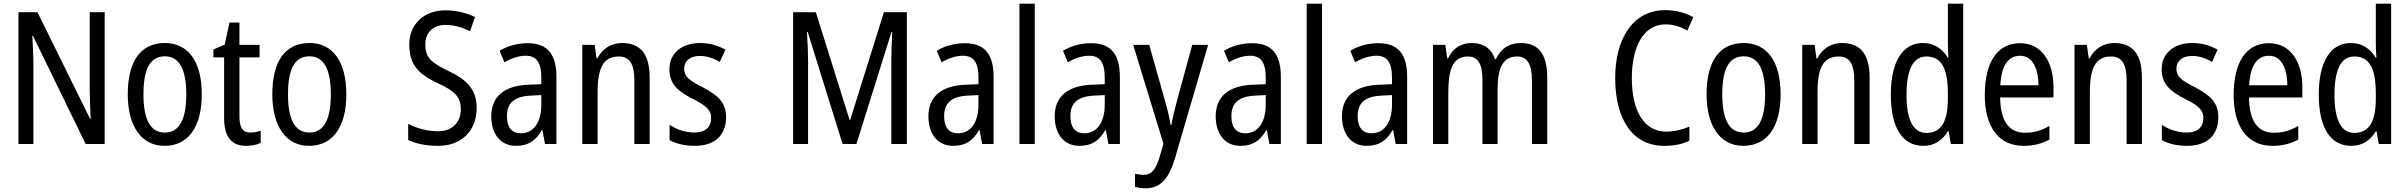

<svg xmlns="http://www.w3.org/2000/svg" viewBox="-20 -780 13042 1040"><path d="M547 0V-714H466V-294C466 -247 469 -187 471 -136H468L183 -714H80V0H161V-426C161 -477 158 -533 155 -585H159L444 0Z M1073 -269C1073 -450 997 -547 873 -547C740 -547 672 -446 672 -269C672 -98 745 10 871 10C1004 10 1073 -99 1073 -269ZM757 -269C757 -404 792 -475 873 -475C952 -475 989 -404 989 -269C989 -134 952 -62 873 -62C793 -62 757 -135 757 -269Z M1336 -62C1294 -62 1277 -90 1277 -148V-469H1386V-537H1277V-658H1223L1197 -538L1136 -512V-469H1194V-140C1194 -34 1238 10 1313 10C1343 10 1372 4 1392 -6V-72C1376 -66 1355 -62 1336 -62Z M1856 -269C1856 -450 1780 -547 1656 -547C1523 -547 1455 -446 1455 -269C1455 -98 1528 10 1654 10C1787 10 1856 -99 1856 -269ZM1540 -269C1540 -404 1575 -475 1656 -475C1735 -475 1772 -404 1772 -269C1772 -134 1735 -62 1656 -62C1576 -62 1540 -135 1540 -269Z M2562 -195C2562 -293 2511 -348 2408 -396C2315 -441 2284 -468 2284 -540C2284 -602 2324 -645 2394 -645C2438 -645 2483 -632 2526 -611L2553 -688C2511 -708 2456 -724 2393 -724C2278 -725 2196 -649 2197 -538C2197 -425 2252 -377 2348 -331C2444 -287 2476 -256 2476 -187C2476 -120 2432 -69 2353 -69C2299 -69 2237 -84 2191 -109V-22C2234 -1 2289 10 2354 10C2480 10 2562 -72 2562 -195Z M2839 -546C2782 -546 2729 -531 2686 -505L2712 -443C2752 -465 2790 -478 2828 -478C2885 -478 2912 -443 2912 -359V-324L2842 -321C2710 -316 2641 -256 2641 -150C2641 -58 2688 10 2775 10C2842 10 2882 -18 2915 -75H2918L2932 0H2994V-363C2994 -483 2948 -546 2839 -546ZM2855 -262 2912 -265V-213C2912 -113 2867 -58 2801 -58C2755 -58 2726 -87 2726 -151C2726 -220 2763 -258 2855 -262Z M3349 -547C3293 -547 3243 -518 3216 -464H3211L3201 -537H3134V0H3217V-279C3217 -413 3248 -474 3333 -474C3391 -474 3416 -431 3416 -347V0H3499V-360C3499 -488 3448 -547 3349 -547Z M3913 -145C3913 -228 3864 -266 3787 -307C3712 -345 3686 -365 3686 -408C3686 -450 3718 -477 3771 -477C3809 -477 3846 -464 3879 -445L3909 -511C3868 -534 3823 -547 3772 -547C3673 -547 3606 -492 3606 -405C3606 -321 3657 -283 3735 -243C3808 -207 3832 -182 3832 -141C3832 -92 3801 -62 3741 -62C3691 -62 3640 -81 3607 -104V-21C3640 -3 3685 10 3743 10C3849 10 3913 -45 3913 -145Z M4544 0H4619L4809 -607H4813C4810 -548 4808 -492 4808 -451V0H4892V-714H4768L4585 -130H4582L4399 -714H4276V0H4357V-451C4357 -492 4355 -548 4351 -607H4355Z M5207 -546C5150 -546 5097 -531 5054 -505L5080 -443C5120 -465 5158 -478 5196 -478C5253 -478 5280 -443 5280 -359V-324L5210 -321C5078 -316 5009 -256 5009 -150C5009 -58 5056 10 5143 10C5210 10 5250 -18 5283 -75H5286L5300 0H5362V-363C5362 -483 5316 -546 5207 -546ZM5223 -262 5280 -265V-213C5280 -113 5235 -58 5169 -58C5123 -58 5094 -87 5094 -151C5094 -220 5131 -258 5223 -262Z M5585 0V-760H5502V0Z M5891 -546C5834 -546 5781 -531 5738 -505L5764 -443C5804 -465 5842 -478 5880 -478C5937 -478 5964 -443 5964 -359V-324L5894 -321C5762 -316 5693 -256 5693 -150C5693 -58 5740 10 5827 10C5894 10 5934 -18 5967 -75H5970L5984 0H6046V-363C6046 -483 6000 -546 5891 -546ZM5907 -262 5964 -265V-213C5964 -113 5919 -58 5853 -58C5807 -58 5778 -87 5778 -151C5778 -220 5815 -258 5907 -262Z M6118 -537 6282 -1 6262 67C6241 138 6219 167 6173 167C6158 167 6141 164 6128 161V232C6146 237 6164 240 6185 240C6267 240 6312 186 6344 79L6524 -537H6438L6355 -233C6342 -185 6331 -139 6325 -103H6321C6314 -146 6303 -190 6291 -232L6205 -537Z M6763 -546C6706 -546 6653 -531 6610 -505L6636 -443C6676 -465 6714 -478 6752 -478C6809 -478 6836 -443 6836 -359V-324L6766 -321C6634 -316 6565 -256 6565 -150C6565 -58 6612 10 6699 10C6766 10 6806 -18 6839 -75H6842L6856 0H6918V-363C6918 -483 6872 -546 6763 -546ZM6779 -262 6836 -265V-213C6836 -113 6791 -58 6725 -58C6679 -58 6650 -87 6650 -151C6650 -220 6687 -258 6779 -262Z M7141 0V-760H7058V0Z M7447 -546C7390 -546 7337 -531 7294 -505L7320 -443C7360 -465 7398 -478 7436 -478C7493 -478 7520 -443 7520 -359V-324L7450 -321C7318 -316 7249 -256 7249 -150C7249 -58 7296 10 7383 10C7450 10 7490 -18 7523 -75H7526L7540 0H7602V-363C7602 -483 7556 -546 7447 -546ZM7463 -262 7520 -265V-213C7520 -113 7475 -58 7409 -58C7363 -58 7334 -87 7334 -151C7334 -220 7371 -258 7463 -262Z M8218 -547C8156 -547 8111 -519 8083 -460H8077C8061 -513 8019 -547 7952 -547C7895 -547 7849 -519 7824 -464H7819L7809 -537H7742V0H7825V-280C7825 -397 7847 -474 7930 -474C7984 -474 8010 -437 8010 -347V0H8092V-296C8092 -412 8121 -474 8197 -474C8251 -474 8278 -435 8278 -345V0H8361V-357C8361 -486 8315 -547 8218 -547Z M9001 -648C9046 -648 9086 -634 9120 -614L9152 -687C9107 -712 9055 -725 9000 -725C8821 -725 8729 -565 8729 -358C8729 -129 8826 10 8994 10C9050 10 9092 1 9131 -18V-94C9092 -78 9051 -67 9005 -67C8887 -67 8819 -177 8819 -357C8819 -519 8878 -648 9001 -648Z M9625 -269C9625 -450 9549 -547 9425 -547C9292 -547 9224 -446 9224 -269C9224 -98 9297 10 9423 10C9556 10 9625 -99 9625 -269ZM9309 -269C9309 -404 9344 -475 9425 -475C9504 -475 9541 -404 9541 -269C9541 -134 9504 -62 9425 -62C9345 -62 9309 -135 9309 -269Z M9957 -547C9901 -547 9851 -518 9824 -464H9819L9809 -537H9742V0H9825V-279C9825 -413 9856 -474 9941 -474C9999 -474 10024 -431 10024 -347V0H10107V-360C10107 -488 10056 -547 9957 -547Z M10398 10C10459 10 10501 -20 10531 -69H10535L10547 0H10614V-760H10531V-543C10531 -523 10532 -494 10534 -468H10530C10501 -517 10455 -547 10396 -547C10287 -547 10222 -448 10222 -268C10222 -86 10286 10 10398 10ZM10415 -60C10342 -60 10307 -132 10307 -267C10307 -399 10341 -474 10414 -474C10498 -474 10531 -408 10531 -272V-246C10531 -122 10495 -60 10415 -60Z M10922 -546C10800 -546 10731 -445 10731 -265C10731 -102 10799 10 10941 10C10995 10 11038 -1 11081 -24V-98C11037 -72 10996 -61 10949 -61C10861 -61 10816 -125 10814 -252H11103V-308C11103 -444 11040 -546 10922 -546ZM10922 -478C10991 -478 11021 -407 11022 -318H10815C10821 -425 10858 -478 10922 -478Z M11432 -547C11376 -547 11326 -518 11299 -464H11294L11284 -537H11217V0H11300V-279C11300 -413 11331 -474 11416 -474C11474 -474 11499 -431 11499 -347V0H11582V-360C11582 -488 11531 -547 11432 -547Z M11996 -145C11996 -228 11947 -266 11870 -307C11795 -345 11769 -365 11769 -408C11769 -450 11801 -477 11854 -477C11892 -477 11929 -464 11962 -445L11992 -511C11951 -534 11906 -547 11855 -547C11756 -547 11689 -492 11689 -405C11689 -321 11740 -283 11818 -243C11891 -207 11915 -182 11915 -141C11915 -92 11884 -62 11824 -62C11774 -62 11723 -81 11690 -104V-21C11723 -3 11768 10 11826 10C11932 10 11996 -45 11996 -145Z M12270 -546C12148 -546 12079 -445 12079 -265C12079 -102 12147 10 12289 10C12343 10 12386 -1 12429 -24V-98C12385 -72 12344 -61 12297 -61C12209 -61 12164 -125 12162 -252H12451V-308C12451 -444 12388 -546 12270 -546ZM12270 -478C12339 -478 12369 -407 12370 -318H12163C12169 -425 12206 -478 12270 -478Z M12716 10C12777 10 12819 -20 12849 -69H12853L12865 0H12932V-760H12849V-543C12849 -523 12850 -494 12852 -468H12848C12819 -517 12773 -547 12714 -547C12605 -547 12540 -448 12540 -268C12540 -86 12604 10 12716 10ZM12733 -60C12660 -60 12625 -132 12625 -267C12625 -399 12659 -474 12732 -474C12816 -474 12849 -408 12849 -272V-246C12849 -122 12813 -60 12733 -60Z"/></svg>

Font: Noto Sans Malayalam Condensed
Style: Regular
Weight: 400
Width: 3
Designer: Jelle Bosma - Monotype Design Team
Foundry: Monotype Imaging Inc.
Version: Version 2.104